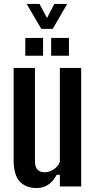

<svg xmlns="http://www.w3.org/2000/svg" viewBox="-20 -944 477 972"><path d="M166 8Q111 8 80 -25Q49 -58 49 -135V-600H157V-127Q157 -72 206 -72Q229 -72 251 -86Q273 -100 283 -124V-600H391V0H283V-59H267Q231 8 166 8ZM239 -662V-752H329V-662ZM108 -662V-752H198V-662ZM115 -924H180L218 -853L255 -924H320L247 -798H189Z"/></svg>

Font: Big Shoulders Display
Style: Bold
Weight: 700
Designer: Patric King
Foundry: XO Type Co
Version: Version 1.000; ttfautohint (v1.8.2)